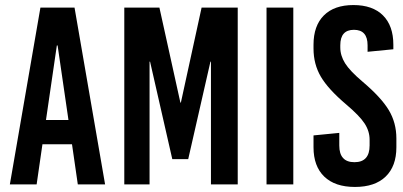

<svg xmlns="http://www.w3.org/2000/svg" viewBox="-20 -730 1596 760"><path d="M396 0H288L265 -159H148L125 0H19L140 -700H275ZM205 -550 162 -255H251L208 -550Z M921 0H815V-486H813L725 -100H662L574 -486H572V0H472V-700H611L694 -324H696L778 -700H921Z M1141 0H1035V-700H1141Z M1537 -553V-535L1435 -525V-551Q1435 -612 1381 -612Q1327 -612 1327 -551V-542Q1327 -510 1346 -479.5Q1365 -449 1416 -406Q1489 -344 1519 -294Q1549 -244 1549 -182V-147Q1549 -72 1506.5 -31Q1464 10 1385 10Q1306 10 1263.5 -31Q1221 -72 1221 -147V-194L1323 -204V-154Q1323 -88 1383 -88Q1443 -88 1443 -154V-177Q1443 -211 1423 -241.5Q1403 -272 1351 -316Q1279 -377 1250 -426.5Q1221 -476 1221 -538V-553Q1221 -628 1262 -669Q1303 -710 1379 -710Q1455 -710 1496 -669Q1537 -628 1537 -553Z"/></svg>

Font: Bebas Kai
Style: Regular
Weight: 400
Designer: Ryoichi Tsunekawa
Foundry: Dharma Type
Version: Version 1.001;PS 001.001;hotconv 1.0.70;makeotf.lib2.5.58329